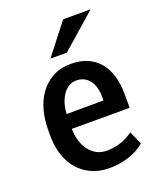

<svg xmlns="http://www.w3.org/2000/svg" viewBox="-142 -854 800 955"><g transform="rotate(-20 257.5 -377.0)"><path d="M272.5 10.3Q220.2 10.3 179 -8.3Q137.7 -26.9 108.9 -59.8Q80.1 -92.8 64.7 -138.7Q49.3 -184.6 49.3 -239.3V-273.4Q49.3 -326.7 62.5 -375.5Q75.7 -424.3 102.8 -461.4Q129.9 -498.5 170.9 -520.8Q211.9 -543 267.6 -543Q317.4 -543 354.7 -526.4Q392.1 -509.8 417.2 -479.5Q442.4 -449.2 455.1 -405.8Q467.8 -362.3 467.8 -309.1V-237.3H168.9Q167 -237.3 165.3 -237.5Q163.6 -237.8 161.6 -237.3Q162.1 -205.1 170.7 -175.3Q179.2 -145.5 195.8 -123Q212.4 -100.6 237.1 -87.6Q261.7 -74.7 294.9 -75.7Q330.6 -76.7 363.8 -87.4Q397 -98.1 428.7 -121.6L460 -51.8Q421.9 -19.5 373 -4.6Q324.2 10.3 272.5 10.3ZM263.7 -456.1Q242.2 -456.1 224.4 -445.3Q206.5 -434.6 193.6 -416Q180.7 -397.5 172.6 -372.8Q164.6 -348.1 163.1 -320.3V-315.4L357.9 -316.4V-335.4Q357.9 -362.3 351.8 -384.5Q345.7 -406.7 333.7 -422.6Q321.8 -438.5 304.2 -447.3Q286.6 -456.1 263.7 -456.1ZM181.2 -602.1 307.6 -764.2H453.1L268.1 -602.1Z"/></g></svg>

Font: Ufes Sans Medium
Style: Regular
Weight: 500
Designer: Ricardo Esteves & Filipe Motta
Foundry: ProDesignUfes - Ricardo Esteves, Filipe Motta (This is a derivative work, based on Roboto family, by Christian Robertson
Version: Version 2.0